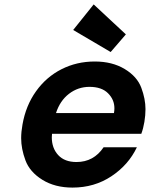

<svg xmlns="http://www.w3.org/2000/svg" viewBox="-20 -842 680 871"><path d="M312 -706 405 -822 551 -686 482 -606ZM635 -289Q630 -259 621 -235H216Q215 -227 215 -219Q215 -170 244 -138.5Q273 -107 327 -107Q405 -107 450 -174H601Q563 -94 485.5 -42.5Q408 9 309 9Q229 9 172 -26.5Q115 -62 95.5 -114.5Q76 -167 76 -215Q76 -244 82 -277Q97 -363 143.5 -428Q190 -493 259 -528Q328 -563 410 -563Q489 -563 545.5 -529Q602 -495 621 -444Q640 -393 640 -347Q640 -319 635 -289ZM497 -329Q499 -341 499 -351Q499 -390 470 -419Q441 -448 386 -448Q334 -448 293 -416.5Q252 -385 234 -329Z"/></svg>

Font: Fz Poppins SemBd
Style: Italic
Weight: 600
Italic angle: -10°
Designer: Ninad Kale (Devanagari), Jonny Pinhorn (Latin)
Foundry: Indian Type Foundry
Version: Vit hóa bi Vntype.Com & FontZin.Com